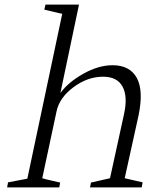

<svg xmlns="http://www.w3.org/2000/svg" viewBox="-20 -816 641 836"><path d="M523 -40 601 -22 597 0H372L376 -21L459 -40L520 -319Q537 -396 513.5 -439Q490 -482 429 -482Q361 -482 299.5 -436Q238 -390 226 -330L164 -40Q176 -36 203 -30Q230 -24 242 -21L238 0H11L15 -22L99 -38L251 -756Q239 -758 211.5 -765Q184 -772 173 -774L178 -796H324L243 -411Q277 -458 343 -495Q409 -532 470 -532Q545 -532 575.5 -477Q606 -422 583 -312Z"/></svg>

Font: Afta serif
Style: Italic
Weight: 400
Italic angle: -12°
Designer: parq.ink
Foundry: Oriol Esparraguera Font
Version: Version 1.000